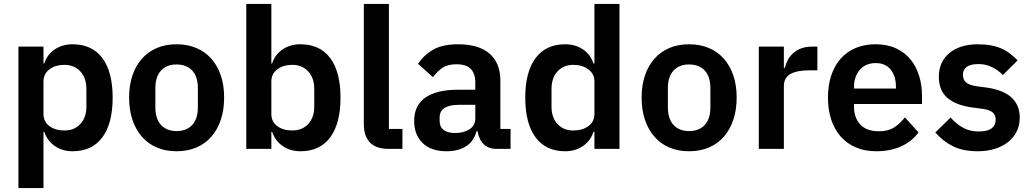

<svg xmlns="http://www.w3.org/2000/svg" viewBox="-20 -760 5264 980"><path d="M74 -522H202V-436H206Q220 -481 259 -507.5Q298 -534 350 -534Q450 -534 502.5 -463.5Q555 -393 555 -262Q555 -130 502.5 -59Q450 12 350 12Q298 12 259.5 -15Q221 -42 206 -87H202V200H74ZM309 -94Q359 -94 390 -127Q421 -160 421 -216V-306Q421 -362 390 -395.5Q359 -429 309 -429Q263 -429 232.5 -406Q202 -383 202 -345V-179Q202 -138 232.5 -116Q263 -94 309 -94Z M881 12Q825 12 780.5 -7Q736 -26 704.5 -62Q673 -98 656 -148.5Q639 -199 639 -262Q639 -325 656 -375Q673 -425 704.5 -460.5Q736 -496 780.5 -515Q825 -534 881 -534Q937 -534 982 -515Q1027 -496 1058.5 -460.5Q1090 -425 1107 -375Q1124 -325 1124 -262Q1124 -199 1107 -148.5Q1090 -98 1058.5 -62Q1027 -26 982 -7Q937 12 881 12ZM881 -91Q932 -91 961 -122Q990 -153 990 -213V-310Q990 -369 961 -400Q932 -431 881 -431Q831 -431 802 -400Q773 -369 773 -310V-213Q773 -153 802 -122Q831 -91 881 -91Z M1237 -740H1365V-436H1369Q1383 -481 1422 -507.5Q1461 -534 1513 -534Q1613 -534 1665.5 -463.5Q1718 -393 1718 -262Q1718 -130 1665.5 -59Q1613 12 1513 12Q1461 12 1422.5 -15Q1384 -42 1369 -87H1365V0H1237ZM1472 -94Q1522 -94 1553 -127Q1584 -160 1584 -216V-306Q1584 -362 1553 -395.5Q1522 -429 1472 -429Q1426 -429 1395.5 -406Q1365 -383 1365 -345V-179Q1365 -138 1395.5 -116Q1426 -94 1472 -94Z M1965 0Q1899 0 1868 -33Q1837 -66 1837 -126V-740H1965V-102H2034V0Z M2515 0Q2473 0 2448.5 -24.5Q2424 -49 2418 -90H2412Q2399 -39 2359 -13.5Q2319 12 2260 12Q2180 12 2137 -30Q2094 -72 2094 -142Q2094 -223 2152 -262.5Q2210 -302 2317 -302H2406V-340Q2406 -384 2383 -408Q2360 -432 2309 -432Q2264 -432 2236.5 -412.5Q2209 -393 2190 -366L2114 -434Q2143 -479 2191 -506.5Q2239 -534 2318 -534Q2424 -534 2479 -486Q2534 -438 2534 -348V-102H2586V0ZM2303 -81Q2346 -81 2376 -100Q2406 -119 2406 -156V-225H2324Q2224 -225 2224 -161V-144Q2224 -112 2244.5 -96.5Q2265 -81 2303 -81Z M3014 -87H3009Q2995 -42 2956 -15Q2917 12 2865 12Q2766 12 2713.5 -59Q2661 -130 2661 -262Q2661 -393 2713.5 -463.5Q2766 -534 2865 -534Q2917 -534 2956 -507.5Q2995 -481 3009 -436H3014V-740H3142V0H3014ZM2906 -94Q2952 -94 2983 -116Q3014 -138 3014 -179V-345Q3014 -383 2983 -406Q2952 -429 2906 -429Q2856 -429 2825.5 -395.5Q2795 -362 2795 -306V-216Q2795 -160 2825.5 -127Q2856 -94 2906 -94Z M3497 12Q3441 12 3396.5 -7Q3352 -26 3320.5 -62Q3289 -98 3272 -148.5Q3255 -199 3255 -262Q3255 -325 3272 -375Q3289 -425 3320.5 -460.5Q3352 -496 3396.5 -515Q3441 -534 3497 -534Q3553 -534 3598 -515Q3643 -496 3674.5 -460.5Q3706 -425 3723 -375Q3740 -325 3740 -262Q3740 -199 3723 -148.5Q3706 -98 3674.5 -62Q3643 -26 3598 -7Q3553 12 3497 12ZM3497 -91Q3548 -91 3577 -122Q3606 -153 3606 -213V-310Q3606 -369 3577 -400Q3548 -431 3497 -431Q3447 -431 3418 -400Q3389 -369 3389 -310V-213Q3389 -153 3418 -122Q3447 -91 3497 -91Z M3853 0V-522H3981V-414H3986Q3991 -435 4001.5 -454.5Q4012 -474 4029 -489Q4046 -504 4069.5 -513Q4093 -522 4124 -522H4152V-401H4112Q4047 -401 4014 -382Q3981 -363 3981 -320V0Z M4452 12Q4394 12 4348.5 -7.5Q4303 -27 4271.5 -62.5Q4240 -98 4223 -148.5Q4206 -199 4206 -262Q4206 -324 4222.5 -374Q4239 -424 4270 -459.5Q4301 -495 4346 -514.5Q4391 -534 4448 -534Q4509 -534 4554 -513Q4599 -492 4628 -456Q4657 -420 4671.5 -372.5Q4686 -325 4686 -271V-229H4339V-216Q4339 -159 4371 -124.5Q4403 -90 4466 -90Q4514 -90 4544.5 -110Q4575 -130 4599 -161L4668 -84Q4636 -39 4580.5 -13.5Q4525 12 4452 12ZM4450 -438Q4399 -438 4369 -404Q4339 -370 4339 -316V-308H4553V-317Q4553 -371 4526.5 -404.5Q4500 -438 4450 -438Z M4970 12Q4895 12 4844 -13.5Q4793 -39 4754 -84L4832 -160Q4861 -127 4895.5 -108Q4930 -89 4975 -89Q5021 -89 5041.5 -105Q5062 -121 5062 -149Q5062 -172 5047.5 -185.5Q5033 -199 4998 -204L4946 -211Q4861 -222 4816.5 -259.5Q4772 -297 4772 -369Q4772 -407 4786 -437.5Q4800 -468 4826 -489.5Q4852 -511 4888.5 -522.5Q4925 -534 4970 -534Q5008 -534 5037.5 -528.5Q5067 -523 5091 -512.5Q5115 -502 5135 -486.5Q5155 -471 5174 -452L5099 -377Q5076 -401 5044 -417Q5012 -433 4974 -433Q4932 -433 4913.5 -418Q4895 -403 4895 -379Q4895 -353 4910.5 -339.5Q4926 -326 4963 -320L5016 -313Q5185 -289 5185 -159Q5185 -121 5169.5 -89.5Q5154 -58 5126 -35.5Q5098 -13 5058.5 -0.5Q5019 12 4970 12Z"/></svg>

Font: IBM Plex Sans SmBld
Style: Regular
Weight: 600
Designer: Mike Abbink, Paul van der Laan, Pieter van Rosmalen
Foundry: Bold Monday
Version: Version 3.005